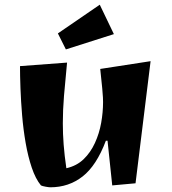

<svg xmlns="http://www.w3.org/2000/svg" viewBox="-20 -773 730 816"><path d="M194 23Q188 23 174 20.5Q160 18 154 15Q131 -13 115 -60.5Q99 -108 89 -165.5Q79 -223 74 -283Q69 -343 67 -397.5Q65 -452 65 -492L265 -507Q257 -427 252 -366Q247 -305 247 -249Q247 -204 250.5 -158.5Q254 -113 262 -58Q306 -68 335.5 -96.5Q365 -125 383.5 -165.5Q402 -206 410 -251Q418 -296 418 -339Q418 -347 417.5 -358.5Q417 -370 414.5 -397.5Q412 -425 406 -480L620 -513L556 6L457 15L437 -175H430Q390 -69 331 -23Q272 23 194 23ZM260 -563 226 -631 404 -753 464 -628Z"/></svg>

Font: Joti One
Style: Regular
Weight: 400
Designer: Eduardo Rodriguez Tunni
Foundry: Eduardo Rodriguez Tunni
Version: Version 1.002; ttfautohint (v1.8.4.7-5d5b);gftools[0.9.24]